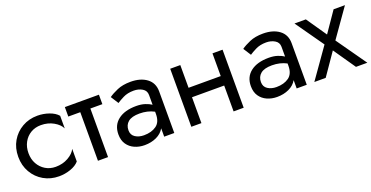

<svg xmlns="http://www.w3.org/2000/svg" viewBox="-26 -945 2765 1430"><g transform="rotate(-20 1356.5 -230.0)"><path d="M111 -230Q111 -182 131.5 -145Q152 -108 187.5 -86.5Q223 -65 268 -65Q324 -65 368 -90Q412 -115 428 -149V-49Q404 -21 359.5 -5.5Q315 10 268 10Q201 10 147 -21Q93 -52 61.5 -106.5Q30 -161 30 -230Q30 -300 61.5 -354Q93 -408 147 -439Q201 -470 268 -470Q315 -470 359.5 -454.5Q404 -439 428 -411V-311Q412 -345 368 -370Q324 -395 268 -395Q223 -395 187.5 -374Q152 -353 131.5 -315.5Q111 -278 111 -230Z M483 -460H753V-385H658V0H578V-385H483Z M869 -352 830 -413Q856 -432 900 -451Q944 -470 1006 -470Q1085 -470 1134 -433.5Q1183 -397 1183 -330V0H1103V-66Q1082 -29 1040 -9.5Q998 10 946 10Q903 10 867 -6Q831 -22 809.5 -53.5Q788 -85 788 -132Q788 -205 840.5 -245.5Q893 -286 984 -286Q1024 -286 1054 -276Q1084 -266 1103 -253V-330Q1103 -365 1073.5 -382.5Q1044 -400 1006 -400Q957 -400 921.5 -382Q886 -364 869 -352ZM869 -135Q869 -98 897.5 -79.5Q926 -61 966 -61Q1026 -61 1064.5 -88.5Q1103 -116 1103 -180V-198Q1052 -225 988 -225Q927 -225 898 -201Q869 -177 869 -135Z M1318 -460H1398V-280H1653V-460H1733V0H1653V-205H1398V0H1318Z M1919 -352 1880 -413Q1906 -432 1950 -451Q1994 -470 2056 -470Q2135 -470 2184 -433.5Q2233 -397 2233 -330V0H2153V-66Q2132 -29 2090 -9.5Q2048 10 1996 10Q1953 10 1917 -6Q1881 -22 1859.5 -53.5Q1838 -85 1838 -132Q1838 -205 1890.5 -245.5Q1943 -286 2034 -286Q2074 -286 2104 -276Q2134 -266 2153 -253V-330Q2153 -365 2123.5 -382.5Q2094 -400 2056 -400Q2007 -400 1971.5 -382Q1936 -364 1919 -352ZM1919 -135Q1919 -98 1947.5 -79.5Q1976 -61 2016 -61Q2076 -61 2114.5 -88.5Q2153 -116 2153 -180V-198Q2102 -225 2038 -225Q1977 -225 1948 -201Q1919 -177 1919 -135Z M2613 -460H2703L2546 -237L2713 0H2623L2503 -174L2383 0H2293L2460 -237L2303 -460H2393L2503 -300Z"/></g></svg>

Font: Von Book
Style: Regular
Weight: 400
Version: Version 4.000; ttfautohint (v1.8.4.7-5d5b)